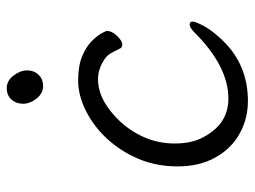

<svg xmlns="http://www.w3.org/2000/svg" viewBox="-113 -625 756 570"><g transform="rotate(-90 265.0 -340.0)"><path d="M429 -56Q357 18 250 18Q198 18 153.5 -6.5Q109 -31 82.5 -78.5Q56 -126 56 -190Q56 -254 78.5 -307Q101 -360 138 -400Q175 -440 221 -463Q267 -486 310.5 -486Q354 -486 382 -474.5Q410 -463 426.5 -447Q443 -431 450.5 -417.5Q458 -404 458 -401Q458 -385 443 -370Q428 -355 419 -355Q410 -355 407 -360Q400 -374 393 -387Q386 -400 375 -407Q346 -427 315 -427Q251 -427 188 -360Q124 -288 124 -199Q124 -147 144 -112Q183 -40 257 -40Q353 -40 453 -140Q468 -155 477 -155Q486 -155 486 -146Q486 -137 472 -111.5Q458 -86 429 -56ZM288.5 -698Q310 -698 325.5 -678Q341 -658 341 -637.5Q341 -617 328 -603.5Q315 -590 294 -590Q273 -590 257.5 -609.5Q242 -629 242 -649.5Q242 -670 254.5 -684Q267 -698 288.5 -698Z"/></g></svg>

Font: LXGW WenKai Lite
Style: Regular
Weight: 400
Designer: LXGW / Fontworks Inc.
Foundry: LXGW / Fontworks Inc.
Version: Version 1.511; March 25, 2025